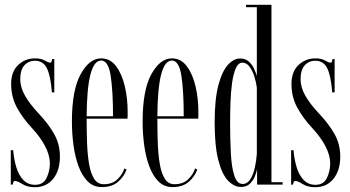

<svg xmlns="http://www.w3.org/2000/svg" viewBox="-20 -770 1462 801"><path d="M125.5 11Q94 11 73.5 -2Q53 -15 42.5 -15Q34.5 -15 33 0H25V-143.5H35Q38 -105.5 48 -72.5Q58 -39.5 77.2 -19.2Q96.5 1 126.5 1Q160.5 1 174.2 -27.5Q188 -56 188 -88Q188 -122.5 168 -160.5Q148 -198.5 113.5 -235.5Q75 -276.5 50.8 -321Q26.5 -365.5 26.5 -420Q26.5 -471.5 56 -499Q85.5 -526.5 126 -526.5Q151.5 -526.5 166.8 -517.5Q182 -508.5 189.5 -508.5Q196 -508.5 197.5 -523.5H206.5V-384.5H196.5Q191.5 -451.5 176.2 -484Q161 -516.5 126 -516.5Q98.5 -516.5 81.5 -497.2Q64.5 -478 64.5 -440Q64.5 -405 84.8 -370Q105 -335 139.5 -298.5Q182.5 -253 206.2 -210.5Q230 -168 230 -117Q230 -59 201.8 -24Q173.5 11 125.5 11Z M405 10.5Q370 10.5 346.2 -13Q322.5 -36.5 307.8 -76.2Q293 -116 286.5 -164.5Q280 -213 280 -263Q280 -394.5 316.5 -460.5Q353 -526.5 402 -526.5Q440 -526.5 464.5 -493.5Q489 -460.5 500.8 -409.8Q512.5 -359 512.5 -305.5Q512.5 -297.5 512.5 -290Q512.5 -282.5 512 -275H341.5V-273Q341.5 -222 343.2 -173.8Q345 -125.5 351.5 -86.5Q358 -47.5 372.5 -24.5Q387 -1.5 413 -1.5Q449 -1.5 470.2 -22.2Q491.5 -43 499 -67.5L508 -62.5Q497 -32.5 471.8 -11Q446.5 10.5 405 10.5ZM402 -517.5Q343 -517.5 341.5 -285H451.5Q451.5 -389.5 441.8 -453.5Q432 -517.5 402 -517.5Z M700 10.5Q665 10.5 641.2 -13Q617.5 -36.5 602.8 -76.2Q588 -116 581.5 -164.5Q575 -213 575 -263Q575 -394.5 611.5 -460.5Q648 -526.5 697 -526.5Q735 -526.5 759.5 -493.5Q784 -460.5 795.8 -409.8Q807.5 -359 807.5 -305.5Q807.5 -297.5 807.5 -290Q807.5 -282.5 807 -275H636.5V-273Q636.5 -222 638.2 -173.8Q640 -125.5 646.5 -86.5Q653 -47.5 667.5 -24.5Q682 -1.5 708 -1.5Q744 -1.5 765.2 -22.2Q786.5 -43 794 -67.5L803 -62.5Q792 -32.5 766.8 -11Q741.5 10.5 700 10.5ZM697 -517.5Q638 -517.5 636.5 -285H746.5Q746.5 -389.5 736.8 -453.5Q727 -517.5 697 -517.5Z M985.5 10Q956.5 10 931.2 -16.5Q906 -43 890.8 -102Q875.5 -161 875.5 -259Q875.5 -355.5 891 -414.2Q906.5 -473 930.8 -499.5Q955 -526 982 -526Q1005 -526 1019.2 -512.2Q1033.5 -498.5 1041 -481.2Q1048.5 -464 1051.5 -453V-740H1006.5V-750H1112.5V-10H1159V0H1052.5V-65Q1050.5 -52 1043.2 -34.2Q1036 -16.5 1022 -3.2Q1008 10 985.5 10ZM992.5 -2.5Q1011.5 -2.5 1024 -21.8Q1036.5 -41 1043 -70Q1049.5 -99 1051.5 -128.5V-404Q1049 -425.5 1041.5 -449.8Q1034 -474 1021.5 -491.2Q1009 -508.5 991.5 -508.5Q974 -508.5 963.8 -485.2Q953.5 -462 948.2 -424Q943 -386 941.5 -342Q940 -298 940 -257Q940 -189.5 943 -131.5Q946 -73.5 957.2 -38Q968.5 -2.5 992.5 -2.5Z M1295 11Q1263.5 11 1243 -2Q1222.5 -15 1212 -15Q1204 -15 1202.5 0H1194.5V-143.5H1204.5Q1207.5 -105.5 1217.5 -72.5Q1227.5 -39.5 1246.8 -19.2Q1266 1 1296 1Q1330 1 1343.8 -27.5Q1357.5 -56 1357.5 -88Q1357.5 -122.5 1337.5 -160.5Q1317.5 -198.5 1283 -235.5Q1244.5 -276.5 1220.2 -321Q1196 -365.5 1196 -420Q1196 -471.5 1225.5 -499Q1255 -526.5 1295.5 -526.5Q1321 -526.5 1336.2 -517.5Q1351.5 -508.5 1359 -508.5Q1365.5 -508.5 1367 -523.5H1376V-384.5H1366Q1361 -451.5 1345.8 -484Q1330.5 -516.5 1295.5 -516.5Q1268 -516.5 1251 -497.2Q1234 -478 1234 -440Q1234 -405 1254.2 -370Q1274.5 -335 1309 -298.5Q1352 -253 1375.8 -210.5Q1399.5 -168 1399.5 -117Q1399.5 -59 1371.2 -24Q1343 11 1295 11Z"/></svg>

Font: Imbue 100pt Light
Style: Regular
Weight: 300
Designer: Tyler Finck
Foundry: Etcetera Type Company
Version: Version 1.102; ttfautohint (v1.8.3)